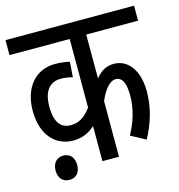

<svg xmlns="http://www.w3.org/2000/svg" viewBox="-100 -711 784 841"><g transform="rotate(-15 291.5 -290.0)"><path d="M583 -554V-622H0V-554H273V-243C244 -205 218 -188 181 -188C140 -188 110 -213 110 -291C110 -360 139 -396 190 -396C210 -396 228 -393 243 -388L248 -457C232 -462 208 -465 181 -465C95 -465 35 -398 35 -292C35 -178 97 -120 174 -120C216 -120 247 -136 273 -159V0H348V-252C369 -302 396 -332 421 -332C452 -332 465 -301 465 -246C465 -185 446 -127 418 -77L485 -41C519 -104 540 -172 540 -244C540 -344 493 -399 431 -399C399 -399 374 -387 348 -355V-554ZM64 -13C64 20 82 42 113 42C145 42 162 20 162 -13C162 -45 145 -68 113 -68C82 -68 64 -45 64 -13Z"/></g></svg>

Font: Noto Sans Devanagari UI ExtraCondensed
Style: Regular
Weight: 400
Width: 2
Designer: Jelle Bosma - Monotype Design Team
Foundry: Monotype Imaging Inc.
Version: Version 2.003